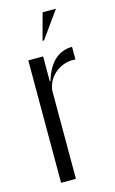

<svg xmlns="http://www.w3.org/2000/svg" viewBox="-106 -706 450 750"><g transform="rotate(-15 119.0 -331.0)"><path d="M104.4 -495V-424.6V-394.6H107.4Q114.8 -420.8 126.2 -440.9Q137.6 -461.1 152 -474.6Q166.4 -488 184.4 -494.9Q202.5 -501.9 223.1 -501.9V-450.8Q201.2 -453 181.5 -447Q161.8 -441 145.4 -428.7Q129.1 -416.4 118.4 -398.7Q107.8 -381 104.4 -358.9V0H44.4V-495ZM124 -554.4 200.9 -662.1H147.1L118 -554.4Z"/></g></svg>

Font: Moniqa Black
Style: Regular
Weight: 900
Designer: Rajesh Rajput
Foundry: Rajesh Rajput
Version: Version 1.000